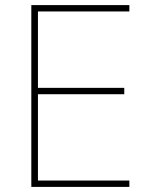

<svg xmlns="http://www.w3.org/2000/svg" viewBox="-20 -734 590 754"><path d="M488 0V-25H129V-364H468V-389H129V-689H488V-714H103V0Z"/></svg>

Font: Noto Sans Arabic Thin
Style: Regular
Weight: 100
Designer: Monotype Design Team, Nadine Chahine, Nizar Qandah and Khaled Hosny
Foundry: Monotype Imaging Inc.
Version: Version 2.012